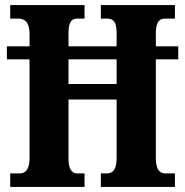

<svg xmlns="http://www.w3.org/2000/svg" viewBox="-20 -734 726 754"><path d="M20 0H312V-53H283C261 -53 249 -72 249 -111V-343H438V-115C438 -72 426 -53 400 -53H376V0H667V-53H628C606 -53 592 -71 592 -111V-501H680V-552H592V-602C592 -647 605 -661 628 -661H667V-714H376V-661H400C427 -661 438 -647 438 -602V-552H249V-605C249 -647 261 -661 283 -661H312V-714H20V-661H52C77 -661 96 -647 96 -602V-552H7V-501H96V-111C96 -72 81 -53 59 -53H20ZM249 -404V-501H438V-404Z"/></svg>

Font: Noto Serif Sinhala ExtraCondensed ExtraBold
Style: Regular
Weight: 800
Width: 2
Designer: Jelle Bosma - Monotype Design Team
Foundry: Monotype Imaging Inc.
Version: Version 2.007